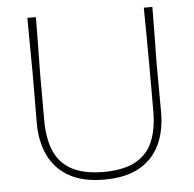

<svg xmlns="http://www.w3.org/2000/svg" viewBox="-52 -765 835 826"><g transform="rotate(-5 366.0 -352.0)"><path d="M366 9Q273.5 9 214 -24.8Q154.5 -58.5 125.8 -118.8Q97 -179 97 -258Q97 -291 97.5 -350.5Q98 -410 98 -475Q97.5 -540 97 -596.2Q96.5 -652.5 96 -713H133Q132.5 -652.5 131.8 -596.5Q131 -540.5 130 -475V-267Q130 -190.5 152.5 -136.2Q175 -82 226.8 -53.2Q278.5 -24.5 366 -24Q453.5 -24.5 505 -53.2Q556.5 -82 578.8 -136.2Q601 -190.5 601 -268V-475Q600.5 -540.5 600.2 -596.5Q600 -652.5 599 -713H636Q635.5 -652.5 634.8 -596.5Q634 -540.5 633 -475Q633 -410 633.5 -350.5Q634 -291 634 -258Q634 -179 605.8 -118.8Q577.5 -58.5 518.2 -24.8Q459 9 366 9Z"/></g></svg>

Font: Commissioner Loud Thin
Style: Regular
Weight: 100
Designer: Kostas Bartsokas
Foundry: Kostas Bartsokas
Version: Version 1.000; ttfautohint (v1.8.3)